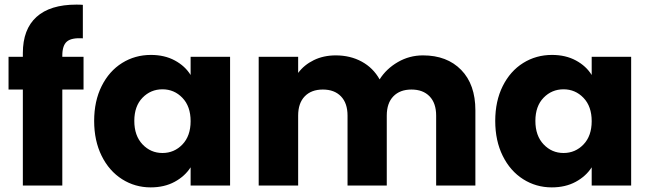

<svg xmlns="http://www.w3.org/2000/svg" viewBox="-20 -804 2817 832"><path d="M342 -416H250V0H79V-416H17V-558H79V-574Q79 -677 138 -730.5Q197 -784 311 -784Q330 -784 339 -783V-638Q290 -641 270 -624Q250 -607 250 -563V-558H342Z M388 -280Q388 -366 420.5 -431Q453 -496 509 -531Q565 -566 634 -566Q693 -566 737.5 -542Q782 -518 806 -479V-558H977V0H806V-79Q781 -40 736.5 -16Q692 8 633 8Q565 8 509 -27.5Q453 -63 420.5 -128.5Q388 -194 388 -280ZM806 -279Q806 -343 770.5 -380Q735 -417 684 -417Q633 -417 597.5 -380.5Q562 -344 562 -280Q562 -216 597.5 -178.5Q633 -141 684 -141Q735 -141 770.5 -178Q806 -215 806 -279Z M1813 -564Q1917 -564 1978.5 -501Q2040 -438 2040 -326V0H1870V-303Q1870 -357 1841.5 -386.5Q1813 -416 1763 -416Q1713 -416 1684.5 -386.5Q1656 -357 1656 -303V0H1486V-303Q1486 -357 1457.5 -386.5Q1429 -416 1379 -416Q1329 -416 1300.5 -386.5Q1272 -357 1272 -303V0H1101V-558H1272V-488Q1298 -523 1340 -543.5Q1382 -564 1435 -564Q1498 -564 1547.5 -537Q1597 -510 1625 -460Q1654 -506 1704 -535Q1754 -564 1813 -564Z M2126 -280Q2126 -366 2158.5 -431Q2191 -496 2247 -531Q2303 -566 2372 -566Q2431 -566 2475.5 -542Q2520 -518 2544 -479V-558H2715V0H2544V-79Q2519 -40 2474.5 -16Q2430 8 2371 8Q2303 8 2247 -27.5Q2191 -63 2158.5 -128.5Q2126 -194 2126 -280ZM2544 -279Q2544 -343 2508.5 -380Q2473 -417 2422 -417Q2371 -417 2335.5 -380.5Q2300 -344 2300 -280Q2300 -216 2335.5 -178.5Q2371 -141 2422 -141Q2473 -141 2508.5 -178Q2544 -215 2544 -279Z"/></svg>

Font: Fz Poppins
Style: Bold
Weight: 700
Designer: Ninad Kale (Devanagari), Jonny Pinhorn (Latin)
Foundry: Indian Type Foundry
Version: Vit hóa bi Vntype.Com & FontZin.Com